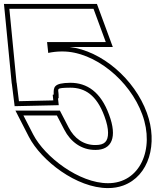

<svg xmlns="http://www.w3.org/2000/svg" viewBox="-247 -870 842 981"><path d="M145.8 -825H230.8L293.5 -655H208.5H-6.5L-0.6 -599.6C21 -604.2 43.6 -606.8 66.2 -607H73.2C235.2 -607 416.4 -460 479.9 -285C545.2 -108 467.7 67 304.3 66C157.3 66 -18.1 -68 -77.5 -183L-127.3 -280H43.7L81.7 -207C113.2 -146 169 -103 241.6 -104C323.6 -104 354 -168 309.9 -285C267.5 -400 198.2 -447 112.2 -447C25.5 -446 26.6 -424 27.3 -387L22.3 -385.6L25.3 -357L-150.2 -353L-161.7 -446L-162.6 -449L-193 -762L-199.2 -825H-134.2ZM31.3 -630C28.1 -630 24.4 -629.4 21.5 -629.4C22.6 -629.6 28.4 -629.7 31.3 -630ZM107.9 -630H329.3L248.2 -850H-226.8L-217.9 -759.6L-187.2 -444.1L-186.5 -441.8C-182.5 -409.4 -178.8 -380.8 -175 -349.9L-172.2 -327.5L53.1 -332.6L49.4 -367.3L52.6 -368.3L52.3 -387.4C51.8 -416.4 34.5 -421.1 112.3 -422C186.7 -422 246.5 -384.6 286.5 -276.3C299.4 -241.9 305 -213.7 305.1 -192.1C305.4 -147 286.7 -129 241.5 -129C179.6 -128.1 132.2 -163.7 103.8 -218.5L58.9 -305H-168.2L-99.7 -171.5C-36.2 -48.7 144.4 91 304.3 91C332.2 91.2 358.5 86.6 382.4 78C514.8 29.7 561.3 -136.5 503.4 -293.6C441.1 -465.2 272.8 -611 107.9 -630Z"/></svg>

Font: Nordica Plus
Style: NordicaClassicBkOpOblOl
Weight: 900
Version: Version 1.01